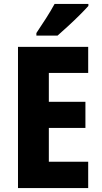

<svg xmlns="http://www.w3.org/2000/svg" viewBox="-20 -951 514 971"><path d="M426 0H71V-714H426V-582H227V-436H412V-304H227V-133H426ZM427 -921Q411 -903 383.5 -875.5Q356 -848 325.5 -820Q295 -792 271 -771H164V-784Q189 -821 213.5 -859.5Q238 -898 256 -931H427Z"/></svg>

Font: Noto Sans Tamil Condensed ExtraBold
Style: Regular
Weight: 800
Width: 3
Designer: Jelle Bosma - Monotype Design Team
Foundry: Monotype Imaging Inc.
Version: Version 2.004; ttfautohint (v1.8.4.7-5d5b)